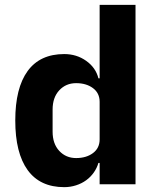

<svg xmlns="http://www.w3.org/2000/svg" viewBox="-20 -760 648 792"><path d="M391 -88H386Q380 -67 367 -48.5Q354 -30 335.5 -16.5Q317 -3 293.5 4.5Q270 12 245 12Q145 12 94 -58.5Q43 -129 43 -263Q43 -397 94 -467Q145 -537 245 -537Q296 -537 335.5 -509Q375 -481 386 -437H391V-740H539V0H391ZM294 -108Q336 -108 363.5 -128.5Q391 -149 391 -185V-340Q391 -376 363.5 -396.5Q336 -417 294 -417Q252 -417 224.5 -387.5Q197 -358 197 -308V-217Q197 -167 224.5 -137.5Q252 -108 294 -108Z"/></svg>

Font: IBMPlexSans-Bold
Style: Bold
Weight: 700
Designer: Mike Abbink, Paul van der Laan, Pieter van Rosmalen
Foundry: Bold Monday
Version: Version 3.1